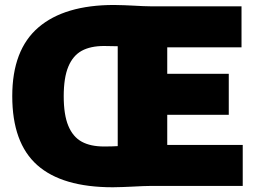

<svg xmlns="http://www.w3.org/2000/svg" viewBox="-20 -766 1052 791"><path d="M980 -169V0H600.5Q576 0 522 3Q511 3.5 486.5 4.5Q462 5.5 445 5.5Q236 5.5 133.2 -86Q30.5 -177.5 30.5 -370Q30.5 -560.5 138.2 -653Q246 -745.5 450 -745.5Q468 -745.5 491.8 -744.5Q515.5 -743.5 525.5 -743Q576.5 -740 600.5 -740H975V-571H669V-462H922.5V-293H669V-169ZM465 -575.5Q443 -576.5 408.5 -576.5Q353 -576.5 316.8 -556.8Q280.5 -537 261.5 -491.5Q242.5 -446 242.5 -369.5Q242.5 -293 261.5 -247.5Q280.5 -202 316.8 -182.2Q353 -162.5 408.5 -162.5Q442.5 -162.5 465 -164Z"/></svg>

Font: Encode Sans Semi Condensed Black
Style: Regular
Weight: 900
Width: 4
Designer: Multiple Designers
Foundry: Impallari Type
Version: Version 2.000